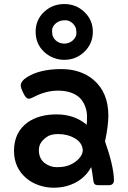

<svg xmlns="http://www.w3.org/2000/svg" viewBox="-20 -898 623 931"><path d="M532.7 -25.9Q532.7 0 507.3 0H460Q440.9 0 437 -7.6Q433.1 -15.1 432.6 -21.2Q432.1 -27.3 430.7 -36.1Q427.7 -60.1 422.4 -87.9Q384.3 -18.1 302.7 4.4Q273.9 12.2 239.3 12.2Q204.6 12.2 169.9 0.7Q135.3 -10.7 108.4 -33.2Q47.9 -84 47.9 -166.5Q47.9 -256.8 114.3 -304.7Q168.9 -343.3 254.9 -343.3Q340.8 -343.3 400.4 -293Q401.9 -309.6 401.9 -334.5Q401.9 -359.4 392.1 -384.3Q382.3 -409.2 364.3 -425.8Q327.1 -458.5 260.7 -458.5Q201.2 -458.5 139.6 -425.8Q127.9 -419.4 119.1 -419.4Q106 -419.4 93.8 -445.3Q80.6 -471.7 80.6 -483.4Q80.6 -504.9 112.8 -524.9Q174.3 -563 277.3 -563Q371.1 -563 432.6 -511.7Q505.4 -450.2 505.4 -337.9Q505.4 -288.1 489.3 -212.4Q530.8 -94.2 532.7 -25.9ZM195.3 -108.4Q222.2 -87.4 255.6 -87.4Q289.1 -87.4 310.5 -95.2Q332 -103 347.7 -115.2Q381.3 -141.6 381.3 -170.9Q378.4 -207.5 340.8 -228.5Q307.1 -248 261.2 -248Q225.6 -248 205.6 -233.2Q185.5 -218.3 177 -203.6Q168.5 -189 168.5 -169.2Q168.5 -149.4 175.5 -134Q182.6 -118.7 195.3 -108.4ZM291.5 -607.9Q264.2 -607.9 239 -617.9Q213.9 -627.9 194.3 -646Q152.8 -685.1 152.8 -743.7Q152.8 -802.2 194.3 -840.8Q234.9 -878.4 292 -878.4Q348.1 -878.4 388.2 -840.8Q430.2 -801.8 430.2 -743.7Q430.2 -686 388.2 -646Q348.1 -607.9 291.5 -607.9ZM332 -701.2Q350.6 -717.8 350.6 -737.3Q350.6 -756.8 345.5 -767.3Q340.3 -777.8 332 -785.2Q315.4 -799.8 298.1 -799.8Q280.8 -799.8 270.3 -796.1Q259.8 -792.5 251 -785.2Q232.4 -769 232.4 -749.5Q232.4 -730 237.5 -719.2Q242.7 -708.5 251.2 -701.2Q259.8 -693.8 270.3 -690.2Q280.8 -686.5 291.7 -686.5Q302.7 -686.5 313.2 -690.2Q323.7 -693.8 332 -701.2Z"/></svg>

Font: Capriola
Style: Regular
Weight: 400
Designer: Viktoriya Grabowska
Foundry: Viktoriya Grabowska
Version: Version 1.007